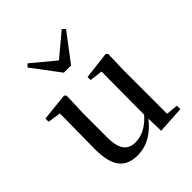

<svg xmlns="http://www.w3.org/2000/svg" viewBox="-223 -950 1106 1106"><g transform="rotate(-45 330.0 -397.0)"><path d="M454 10 620 0V-28L547 -35V-383L551 -518L541 -529L373 -509V-484L452 -474L450 -125C408 -76 357 -47 304 -47C242 -47 207 -81 207 -183V-383L212 -518L201 -529L32 -511V-485L112 -473L109 -186C108 -37 163 15 259 15C337 15 401 -27 451 -91ZM184 -809 167 -792 294 -623H353L481 -792L463 -809L324 -693Z"/></g></svg>

Font: Source Han Serif CN Medium
Style: Regular
Weight: 500
Designer: Ryoko NISHIZUKA 西塚涼子 (kana & ideographs); Frank Grießhammer (Latin, Greek & Cyrillic); Wenlong ZHANG 张文龙 (bopomofo); San
Foundry: Adobe
Version: Version 2.002;hotconv 1.1.0;makeotfexe 2.6.0